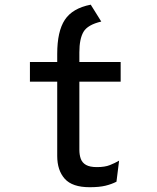

<svg xmlns="http://www.w3.org/2000/svg" viewBox="-20 -770 656 802"><path d="M354.5 12Q282 12 250.5 -23.2Q219 -58.5 219 -118.5V-429H105V-511H219V-545Q219 -639 250.8 -687.2Q282.5 -735.5 359 -750.5L403 -680Q346 -666.5 328.8 -637Q311.5 -607.5 311.5 -551.5V-511H484V-429H311.5V-144.5Q311.5 -123 317.5 -106.5Q323.5 -90 339.5 -81Q355.5 -72 385 -72Q418 -72 439.2 -80.5Q460.5 -89 477.5 -99L466.5 -11Q446 -0.5 420.2 5.8Q394.5 12 354.5 12Z"/></svg>

Font: Overpass Mono Medium
Style: Regular
Weight: 500
Monospace: yes
Designer: Delve Withrington, Dave Bailey
Foundry: Delve Fonts LLC
Version: Version 4.000